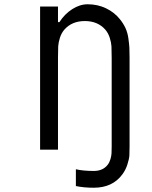

<svg xmlns="http://www.w3.org/2000/svg" viewBox="-20 -697 707 894"><path d="M388 -677.1Q434.9 -677.1 474 -658.2Q513 -639.3 538.4 -607.4Q554.7 -587.2 564.5 -565.8Q574.2 -544.3 577.8 -518.2Q581.4 -492.2 582.4 -475.3Q583.3 -458.3 583.3 -427.7V-15Q583.3 11.7 582.4 27.3Q581.4 43 573.2 68.7Q565.1 94.4 549.5 115.2Q503.9 177.1 416.7 177.1Q369.8 177.1 333.3 169.3V91.1Q367.2 99 416.7 99Q459.6 99 481.8 69.7Q490.2 58.6 494.5 43.3Q498.7 28 499.3 17.3Q500 6.5 500 -15V-427.7Q500 -463.5 499 -481.1Q498 -498.7 491.2 -520.5Q484.4 -542.3 470.7 -558.6Q435.5 -599 375 -599Q314.5 -599 279.3 -558.6Q265.6 -542.3 258.8 -520.5Q252 -498.7 251 -481.1Q250 -463.5 250 -427.7V0H166.7V-666.7H250V-593.8H256.5Q280.6 -631.5 316.1 -654.3Q351.6 -677.1 388 -677.1Z"/></svg>

Font: Monoid
Style: Regular
Weight: 400
Width: 4
Monospace: yes
Designer: Andreas Larsen (@larsenwork)
Version: Version 0.61